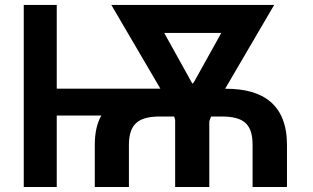

<svg xmlns="http://www.w3.org/2000/svg" viewBox="-20 -747 1252 767"><path d="M74.9 0H206.7V-285.5H384.9C367.5 -255.3 358.7 -217 358.7 -168.3V0H495V-168.3C495 -259.6 541.9 -281.6 621.4 -281.6H675.8L679.7 -268.1V0H816.1V-262.4L823.2 -281.6H864C951 -281.6 989 -253.9 989 -168.3V0H1126.4V-168.3C1126.4 -329.2 1030.5 -392.4 884.2 -392.4H879.3L1075.3 -727.3H424.7L620.7 -392.8H206.7V-727.3H74.9ZM636 -615.4H864L754.6 -418.7L748.6 -412.6Z"/></svg>

Font: Margiela Sans Semi Bold
Style: Regular
Weight: 600
Designer: Stefan Endress, Andreas Faust
Version: Version 1.100;FEAKit 1.0